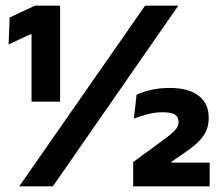

<svg xmlns="http://www.w3.org/2000/svg" viewBox="-20 -659 778 679"><path d="M192.5 -299.5H91.5V-537.5H87L10.5 -502L14 -597L103.5 -639H192.5ZM167 0H48L493 -639H610.5ZM721.5 0H451V-86L545.5 -155Q565 -169.5 579.8 -181Q594.5 -192.5 603 -203.5Q611.5 -214.5 611.5 -227V-229Q611.5 -244 599.5 -253Q587.5 -262 556 -262Q528.5 -262 501.2 -255Q474 -248 453.5 -239.5L463 -324Q483 -334 513.8 -341Q544.5 -348 579.5 -348Q647.5 -348 682.8 -320.2Q718 -292.5 718 -244.5V-240.5Q718 -215.5 709 -195.8Q700 -176 682.2 -158.2Q664.5 -140.5 636.5 -121.5L586.5 -87V-70.5L538 -84H721.5Z"/></svg>

Font: Anek Kannada
Style: Bold
Weight: 700
Version: Version 1.003